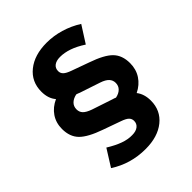

<svg xmlns="http://www.w3.org/2000/svg" viewBox="-213 -833 1011 1011"><g transform="rotate(-45 292.5 -327.5)"><path d="M280 55Q169 55 80 -3L139 -97Q181 -71 216 -58.5Q251 -46 282 -47Q310 -47 326 -59.5Q342 -72 342 -93Q342 -109 331 -120Q320 -131 291 -141L193 -176Q110 -205 76.5 -239Q43 -273 43 -331Q43 -377 66.5 -411.5Q90 -446 132 -465Q105 -496 105 -547Q105 -621 160.5 -665.5Q216 -710 307 -710Q358 -710 409 -695Q460 -680 506 -651L446 -557Q406 -583 371 -595Q336 -607 304 -607Q276 -607 260 -595Q244 -583 244 -561Q244 -545 255.5 -534Q267 -523 295 -513L392 -478Q476 -449 509 -415Q542 -381 542 -323Q542 -277 519 -242Q496 -207 455 -187Q480 -155 480 -106Q480 -33 425.5 11Q371 55 280 55ZM361 -247Q386 -252 400.5 -266.5Q415 -281 415 -303Q415 -323 401.5 -337.5Q388 -352 358 -362L244 -400Q239 -402 234.5 -404Q230 -406 225 -407Q200 -402 185 -387.5Q170 -373 170 -350Q170 -330 183 -316.5Q196 -303 227 -292L341 -254Q346 -253 351 -251Q356 -249 361 -247Z"/></g></svg>

Font: Red Hat Text VF
Style: Regular
Weight: 300
Designer: Pentagram, MCKL
Foundry: Pentagram, MCKL
Version: Version 1.023